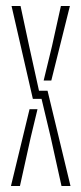

<svg xmlns="http://www.w3.org/2000/svg" viewBox="-20 -620 271 640"><path d="M185 0 149 -162.5 118.5 -290.5H89.5L18.5 -600H48.5L77 -467L110 -317.5H138.5L215 0ZM16.5 0 78.5 -256H105L82.5 -162.5L46.5 0ZM125.5 -351.5 153.5 -467 183 -600H213L151 -351.5Z"/></svg>

Font: Big Shoulders Stencil Display ExtraLight
Style: Regular
Weight: 250
Designer: Patric King
Foundry: XO Type Co
Version: Version 2.001